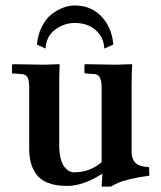

<svg xmlns="http://www.w3.org/2000/svg" viewBox="-20 -671 590 703"><path d="M361.8 -493.2Q360.4 -534.2 330.6 -560.5Q300.8 -586.9 253.9 -586.9Q214.4 -586.9 181.6 -562.3Q148.9 -537.6 147 -493.2L115.2 -507.8Q118.7 -544.9 133.5 -574Q148.4 -603 169.4 -619.1Q190.4 -635.3 211.9 -643.1Q233.4 -650.9 253.9 -650.9Q313.5 -650.9 351.6 -610.6Q389.6 -570.3 395 -507.8ZM461.9 -115.2Q461.9 -89.8 475.1 -75.4Q488.3 -61 525.9 -59.1L526.9 -27.8Q483.9 -22 455.3 -14.9Q426.8 -7.8 414.6 -2.4Q402.3 2.9 386.2 12.2H352.1L355 -35.2Q284.2 9.8 226.1 9.8Q184.1 9.8 155.5 -1.5Q127 -12.7 112.5 -33.4Q98.1 -54.2 92.5 -76.7Q86.9 -99.1 86.9 -127.9V-352.1Q86.9 -376 80.8 -387.5Q74.7 -398.9 58.1 -399.9L26.9 -401.9L23.9 -403.8V-434.1L28.8 -436Q107.9 -434.1 140.1 -434.1L198.2 -436Q196.8 -391.1 196.8 -354V-142.1Q196.8 -112.3 202.1 -91.1Q207.5 -69.8 216.3 -59.3Q225.1 -48.8 233.6 -44.4Q242.2 -40 251 -40Q309.1 -40 352.1 -77.1V-352.1Q352.1 -399.9 324.2 -399.9L293 -401.9L289.1 -403.8V-434.1L293 -436Q377 -434.1 403.8 -434.1L463.9 -436Q461.9 -394.5 461.9 -354Z"/></svg>

Font: Linux Libertine G
Style: Semibold
Weight: 600
Designer: Philipp H. Poll
Foundry: Philipp H. Poll
Version: Version 5.1.1